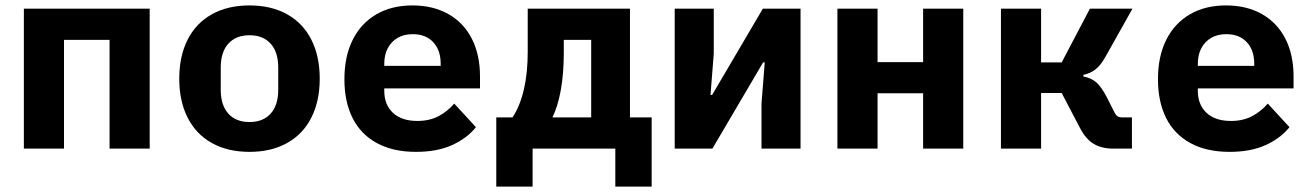

<svg xmlns="http://www.w3.org/2000/svg" viewBox="-20 -548 4840 708"><path d="M68 -516H532V0H384V-401H216V0H68Z M641 -258Q641 -341 672 -402Q703 -463 761.5 -495.5Q820 -528 900 -528Q980 -528 1038.5 -495.5Q1097 -463 1128 -402Q1159 -341 1159 -258Q1159 -175 1128 -114Q1097 -53 1038.5 -20.5Q980 12 900 12Q820 12 761.5 -20.5Q703 -53 672 -114Q641 -175 641 -258ZM1006 -217V-299Q1006 -356 978 -387Q950 -418 900 -418Q850 -418 822 -387Q794 -356 794 -299V-217Q794 -160 822 -129Q850 -98 900 -98Q950 -98 978 -129Q1006 -160 1006 -217Z M1250 -256Q1250 -340 1280.5 -401Q1311 -462 1367.5 -495Q1424 -528 1501 -528Q1577 -528 1633.5 -496Q1690 -464 1720 -405Q1750 -346 1750 -266V-222H1397V-213Q1397 -162 1429 -132Q1461 -102 1519 -102Q1563 -102 1596 -119Q1629 -136 1655 -166L1735 -79Q1702 -38 1647 -13Q1592 12 1514 12Q1429 12 1369.5 -20.5Q1310 -53 1280 -113Q1250 -173 1250 -256ZM1397 -313V-305H1605V-313Q1605 -363 1577.5 -392.5Q1550 -422 1502 -422Q1470 -422 1446.5 -408.5Q1423 -395 1410 -370.5Q1397 -346 1397 -313Z M1810 -115H1870Q1926 -201 1926 -358V-516H2303V-115H2383V140H2249V0H1944V140H1810ZM2160 -115V-401H2059V-354Q2059 -277 2048 -216Q2037 -155 2017 -115Z M2468 -516H2612V-350L2600 -198H2606L2793 -516H2932V0H2788V-166L2800 -318H2794L2607 0H2468Z M3068 -516H3216V-319H3384V-516H3532V0H3384V-204H3216V0H3068Z M3671 -516H3819V-318H3895L3999 -516H4156L4056 -338Q4039 -307 4019.5 -292Q4000 -277 3975 -272V-266Q4005 -260 4023 -244Q4041 -228 4060 -192L4091 -131Q4095 -123 4101.5 -119Q4108 -115 4117 -115H4154V0H4085Q4042 0 4013 -17.5Q3984 -35 3963 -75L3895 -205H3819V0H3671Z M4250 -256Q4250 -340 4280.5 -401Q4311 -462 4367.5 -495Q4424 -528 4501 -528Q4577 -528 4633.5 -496Q4690 -464 4720 -405Q4750 -346 4750 -266V-222H4397V-213Q4397 -162 4429 -132Q4461 -102 4519 -102Q4563 -102 4596 -119Q4629 -136 4655 -166L4735 -79Q4702 -38 4647 -13Q4592 12 4514 12Q4429 12 4369.5 -20.5Q4310 -53 4280 -113Q4250 -173 4250 -256ZM4397 -313V-305H4605V-313Q4605 -363 4577.5 -392.5Q4550 -422 4502 -422Q4470 -422 4446.5 -408.5Q4423 -395 4410 -370.5Q4397 -346 4397 -313Z"/></svg>

Font: iA Writer Quattro V
Style: Regular
Weight: 400
Designer: Mike Abbink, Paul van der Laan, Pieter van Rosmalen, Oliver Reichenstein
Foundry: Information Architects Inc.
Version: Version 2.000